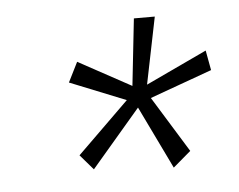

<svg xmlns="http://www.w3.org/2000/svg" viewBox="-34 -758 455 366"><g transform="rotate(-5 194.0 -575.0)"><path d="M108 -469 207 -566 100 -609 119 -647 220 -592 234 -720H274L248 -592L365 -647L372 -609L253 -566L319 -459L285 -430L227 -550L133 -440Z"/></g></svg>

Font: Thasadith
Style: Italic
Weight: 400
Italic angle: -9°
Designer: Cadson Demak Co.,Ltd.
Foundry: Cadson Demak Co.,Ltd.
Version: Version 1.000; ttfautohint (v1.6)